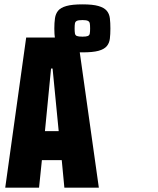

<svg xmlns="http://www.w3.org/2000/svg" viewBox="-20 -860 723 880"><path d="M4 0 100 -688H336L433 0H275L263 -126H172L159 0ZM186 -259H249L221 -546H214ZM358 -620Q311 -620 284.5 -627Q258 -634 246.5 -648Q235 -662 232 -682.5Q229 -703 229 -729Q229 -756 232 -776.5Q235 -797 246.5 -811Q258 -825 284.5 -832.5Q311 -840 358 -840Q405 -840 431 -832.5Q457 -825 469 -811Q481 -797 483.5 -776.5Q486 -756 486 -729Q486 -703 483.5 -682.5Q481 -662 469 -648Q457 -634 431 -627Q405 -620 358 -620ZM358 -692Q375 -692 382.5 -695Q390 -698 391.5 -706.5Q393 -715 393 -729Q393 -745 391.5 -753Q390 -761 382.5 -764.5Q375 -768 358 -768Q340 -768 332.5 -764.5Q325 -761 323.5 -753Q322 -745 322 -729Q322 -715 323.5 -706.5Q325 -698 332.5 -695Q340 -692 358 -692Z"/></svg>

Font: Saira ExtraCondensed Black
Style: Regular
Weight: 900
Width: 2
Designer: Hector Gatti with collaboration of the Omnibus-Type team
Foundry: Omnibus-Type
Version: Version 1.101